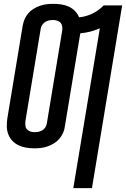

<svg xmlns="http://www.w3.org/2000/svg" viewBox="-20 -763 655 998"><path d="M361 215 499 -616Q474 -605 448.5 -598.5Q423 -592 398 -590Q398 -589 397.5 -588.5Q397 -588 397 -588L317 -105Q315 -88 307.5 -71.5Q300 -55 288 -41Q276 -27 260 -17.5Q244 -8 227 -2Q210 4 193 6Q176 8 159 8Q137 8 116 4.5Q95 1 77 -7.5Q59 -16 45 -30.5Q31 -45 23.5 -64Q16 -83 15.5 -104Q15 -125 18 -147L98 -630Q101 -647 108 -663.5Q115 -680 127 -694Q139 -708 155 -717.5Q171 -727 188 -733Q205 -739 222.5 -741Q240 -743 257 -743Q278 -743 298.5 -740Q319 -737 337.5 -728.5Q356 -720 370 -705.5Q384 -691 391 -673Q426 -676 459.5 -692Q493 -708 519 -735H615L458 215ZM160 -76Q170 -76 180 -78Q190 -80 199.5 -85.5Q209 -91 215 -100Q221 -109 223 -119L303 -602Q305 -613 303.5 -624.5Q302 -636 295.5 -644Q289 -652 278 -655.5Q267 -659 256 -659Q246 -659 235.5 -657Q225 -655 216 -649.5Q207 -644 200.5 -635Q194 -626 192 -616L112 -133Q111 -122 112 -110.5Q113 -99 120 -91Q127 -83 137.5 -79.5Q148 -76 160 -76Z"/></svg>

Font: Iosevka SS04 Medium Extended
Style: Italic
Weight: 500
Width: 7
Italic angle: -9°
Monospace: yes
Designer: Belleve Invis
Foundry: Belleve Invis
Version: Version 19.0.0; ttfautohint (v1.8.4)